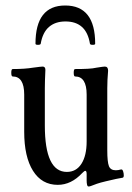

<svg xmlns="http://www.w3.org/2000/svg" viewBox="-20 -661 481 698"><path d="M302 17Q298 17 296.5 10.5Q295 4 295 -5V-28Q295 -40 290 -40Q287 -40 279 -32Q239 11 190 11Q132 11 100 -40Q68 -91 68 -182V-317Q68 -383 26 -383Q21 -383 21 -396.5Q21 -410 26 -410Q70 -410 100 -415Q117 -417 123.5 -418Q130 -419 135 -419Q145 -419 145 -407Q144 -387 143.5 -369Q143 -351 143 -340V-205Q143 -36 223 -36Q257 -36 276 -65.5Q295 -95 295 -147V-317Q295 -383 253 -383Q248 -383 248 -396.5Q248 -410 253 -410Q280 -410 299 -411Q318 -412 331 -415Q356 -419 361 -419Q373 -419 373 -404Q370 -370 370 -340V-115Q370 -72 376 -57Q382 -42 401 -42Q410 -42 420 -45Q425 -46 427.5 -38.5Q430 -31 430 -23.5Q430 -16 426 -15Q419 -14 402 -10.5Q385 -7 365 -2Q344 3 332.5 7Q321 11 311 15Q306 17 302 17ZM109 -502Q109 -641 217 -641Q326 -641 326 -502Q326 -498 317 -498Q308 -498 307 -502Q294 -583 218 -583Q181 -583 158 -563Q135 -543 128 -502Q127 -498 118 -498Q109 -498 109 -502Z"/></svg>

Font: Junicode Two Beta Condensed
Style: Regular
Weight: 400
Width: 3
Designer: Peter S. Baker
Foundry: Briery Creek Software
Version: Version 1.053; ttfautohint (v1.8.4)